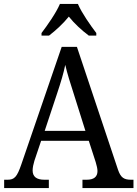

<svg xmlns="http://www.w3.org/2000/svg" viewBox="-20 -951 695 971"><path d="M190 -784V-771H228C262 -797 300 -832 328 -867C356 -832 394 -797 429 -771H467V-784C438 -822 393 -886 374 -931H283C264 -886 219 -822 190 -784ZM1 0H227V-42H205C164 -42 145 -58 145 -89C145 -103 149 -122 154 -138L188 -239H429L464 -131C469 -114 473 -98 473 -86C473 -57 455 -42 418 -42H397V0H655V-42H644C607 -42 591 -52 577 -92L369 -714H292L88 -120C66 -56 53 -42 18 -42H1ZM206 -289 269 -479C288 -536 301 -579 310 -623C320 -579 336 -529 355 -470L412 -289Z"/></svg>

Font: Noto Serif Devanagari SemiCondensed
Style: Regular
Weight: 400
Width: 4
Designer: Universal Thirst, Indian Type Foundry and the Monotype Design Team
Foundry: Monotype Imaging Inc.
Version: Version 2.004